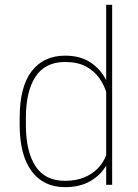

<svg xmlns="http://www.w3.org/2000/svg" viewBox="-20 -770 573 800"><path d="M422.4 -750H447.3V0H422.4V-80.1Q399.4 -40.5 356.4 -15.4Q313.5 9.8 251 9.8Q161.1 9.8 111.6 -57.1Q62 -124 62 -249.5V-279.3Q62 -409.2 112.1 -473.6Q162.1 -538.1 251.5 -538.1Q314 -538.1 356.4 -510.3Q398.9 -482.4 422.4 -436ZM250 -16.6Q296.4 -16.6 330.3 -30.5Q364.3 -44.4 387.2 -68.1Q410.2 -91.8 422.4 -122.6V-387.2Q413.1 -417 393.1 -445.3Q373 -473.6 338.6 -492.7Q304.2 -511.7 251 -511.7Q168 -511.7 127.9 -450.4Q87.9 -389.2 87.9 -279.3V-249.5Q87.9 -139.2 127.7 -77.9Q167.5 -16.6 250 -16.6Z"/></svg>

Font: Robert Sans Thin
Style: Regular
Weight: 100
Designer: Christian Robertson (extended by Adam Twardoch)
Foundry: Google
Version: Version 12.135;April 2, 2019;FontCreator 11.5.0.2425 64-bit;